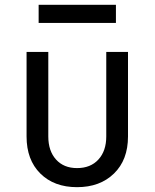

<svg xmlns="http://www.w3.org/2000/svg" viewBox="-20 -765 640 795"><path d="M299 10Q204 10 147 -46.5Q90 -103 90 -200V-550H180V-200Q180 -140 212 -104.5Q244 -69 299 -69Q355 -69 387.5 -104.5Q420 -140 420 -200V-550H510V-200Q510 -103 452 -46.5Q394 10 299 10ZM140 -670V-745H460V-670Z"/></svg>

Font: JetBrains Mono
Style: Regular
Weight: 400
Monospace: yes
Designer: Philipp Nurullin, Konstantin Bulenkov
Foundry: JetBrains
Version: Version 2.305